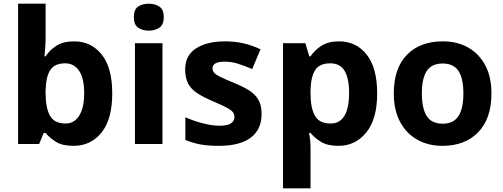

<svg xmlns="http://www.w3.org/2000/svg" viewBox="-20 -780 2727 1040"><path d="M227 -583Q227 -552 225 -522Q223 -492 221 -475H227Q249 -509 286 -532.5Q323 -556 382 -556Q474 -556 531 -484.5Q588 -413 588 -274Q588 -134 530 -62Q472 10 378 10Q318 10 283.5 -11.5Q249 -33 227 -60H217L192 0H78V-760H227ZM334 -437Q276 -437 252.5 -401Q229 -365 227 -291V-275Q227 -196 250.5 -153.5Q274 -111 336 -111Q382 -111 409 -153.5Q436 -196 436 -276Q436 -356 408.5 -396.5Q381 -437 334 -437Z M860 -546V0H711V-546ZM786 -760Q819 -760 843 -744.5Q867 -729 867 -686.8Q867 -646 843 -630Q819 -614 786 -614Q751.7 -614 728.4 -630Q705 -646 705 -686.8Q705 -729 728.4 -744.5Q751.7 -760 786 -760Z M1397 -162Q1397 -79 1338.5 -34.5Q1280 10 1164 10Q1107 10 1066 2.5Q1025 -5 984 -22V-145Q1028 -125 1079 -112Q1130 -99 1169 -99Q1213 -99 1231.5 -112Q1250 -125 1250 -146Q1250 -160 1242.5 -171Q1235 -182 1210 -196Q1185 -210 1132 -232Q1081 -254 1048 -275.5Q1015 -297 999 -327.5Q983 -358 983 -404Q983 -480 1042 -518Q1101 -556 1199 -556Q1250 -556 1296 -546Q1342 -536 1391 -513L1346 -406Q1306 -423 1270 -434.5Q1234 -446 1197 -446Q1164 -446 1147.5 -437Q1131 -428 1131 -410Q1131 -397 1139.5 -386.5Q1148 -376 1172.5 -364Q1197 -352 1245 -332Q1292 -313 1326 -292.5Q1360 -272 1378.5 -241.5Q1397 -211 1397 -162Z M1817 -556Q1909 -556 1966 -484.5Q2023 -413 2023 -274Q2023 -135 1964 -62.5Q1905 10 1813 10Q1754 10 1719 -11.5Q1684 -33 1662 -60H1654Q1658 -41 1660 -20.5Q1662 0 1662 20V240H1513V-546H1634L1655 -475H1662Q1684 -508 1721 -532Q1758 -556 1817 -556ZM1769 -437Q1711 -437 1687.5 -401Q1664 -365 1662 -291V-275Q1662 -196 1685.5 -153.5Q1709 -111 1771 -111Q1805 -111 1827 -130Q1849 -149 1860 -186Q1871 -223 1871 -276Q1871 -356 1846.5 -396.5Q1822 -437 1769 -437Z M2642 -273.7Q2642 -138 2570.5 -64Q2499 10 2376 10Q2300.1 10 2240.8 -23.1Q2181.4 -56.2 2147.2 -119.8Q2113 -183.4 2113 -274Q2113 -410 2184 -483Q2255 -556 2379 -556Q2456.4 -556 2515.2 -523Q2574 -490 2608 -427.3Q2642 -364.5 2642 -273.7ZM2265 -274Q2265 -193 2291.5 -151.5Q2318 -110 2377.9 -110Q2437 -110 2463.5 -151.5Q2490 -193 2490 -274Q2490 -355 2463.5 -395.5Q2437 -436 2377.5 -436Q2318 -436 2291.5 -395.5Q2265 -355 2265 -274Z"/></svg>

Font: Noto Sans Ol Chiki
Style: Regular
Weight: 400
Designer: Monotype Design Team, Lewis McGuffie
Foundry: Monotype Imaging Inc.
Version: Version 2.003